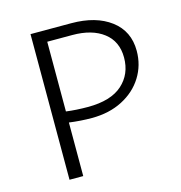

<svg xmlns="http://www.w3.org/2000/svg" viewBox="-100 -748 792 838"><g transform="rotate(-15 296.5 -329.0)"><path d="M541 -468Q541 -403 508 -350Q475 -297 415 -266Q355 -235 276 -235Q227 -235 174 -242V0H112V-658H296Q407 -658 474 -607.5Q541 -557 541 -468ZM480 -454Q480 -527 428 -567Q376 -607 287 -607H174V-292Q220 -286 272 -286Q376 -286 428 -332.5Q480 -379 480 -454Z"/></g></svg>

Font: Ysabeau Infant Semilight
Style: Regular
Weight: 300
Designer: Christian Thalmann (Catharsis Fonts)
Version: Version 0.003